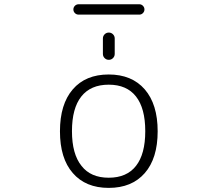

<svg xmlns="http://www.w3.org/2000/svg" viewBox="-20 -913 1040 921"><path d="M371.1 -117.2Q415 -60.5 501.5 -60.5Q587.9 -60.5 632.3 -117.2Q676.8 -173.8 676.8 -283.7Q676.8 -393.6 632.3 -450.2Q587.9 -506.8 501.5 -506.8Q415 -506.8 370.1 -450.2Q325.2 -393.6 325.2 -283.7Q325.2 -173.8 371.1 -117.2ZM357.4 -842.8Q346.7 -842.8 339.4 -850.1Q332 -857.4 332 -867.7Q332 -877.9 339.4 -885.3Q346.7 -892.6 357.4 -892.6H648.4Q658.2 -892.6 665.5 -885.3Q672.9 -877.9 672.9 -867.7Q672.9 -857.4 665.5 -850.1Q658.2 -842.8 648.4 -842.8ZM473.6 -654.3V-728.5Q473.6 -740.2 481.9 -748.5Q490.2 -756.8 502 -756.8Q513.7 -756.8 522 -748.5Q530.3 -740.2 530.3 -728.5V-654.3Q530.3 -642.6 522 -634.3Q513.7 -626 502 -626Q490.2 -626 481.9 -634.3Q473.6 -642.6 473.6 -654.3ZM329.1 -83Q267.6 -153.3 267.6 -283.2Q267.6 -413.1 329.1 -484.4Q390.6 -555.7 501.5 -555.7Q612.3 -555.7 674.3 -484.4Q736.3 -413.1 736.3 -283.2Q736.3 -153.3 674.3 -82.5Q612.3 -11.7 501.5 -11.7Q390.6 -11.7 329.1 -83Z"/></svg>

Font: Gen Jyuu Gothic L Monospace Light
Style: Regular
Weight: 300
Designer: [Source Han Sans]
Ryoko NISHIZUKA  (kana & ideographs); Paul D. Hunt (Latin, Greek & Cyrillic); Wenlong ZHANG  (bopomofo
Version: Version 1.002.20150607